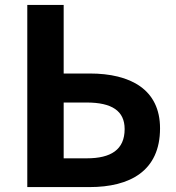

<svg xmlns="http://www.w3.org/2000/svg" viewBox="-20 -761 715 781"><path d="M91 0H344C508 0 631 -65 631 -239C631 -397 511 -462 345 -462H239V-741H91ZM239 -117V-344H332C435 -344 487 -310 487 -236C487 -152 431 -117 333 -117Z"/></svg>

Font: Noto Sans JP
Style: Bold
Weight: 700
Designer: Ryoko NISHIZUKA  (kana, bopomofo & ideographs); Paul D. Hunt (Latin, Greek & Cyrillic); Sandoll Communications , Soo-you
Foundry: Adobe
Version: Version 2.002;hotconv 1.0.116;makeotfexe 2.5.65601